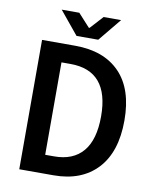

<svg xmlns="http://www.w3.org/2000/svg" viewBox="-90 -896 781 965"><g transform="rotate(10 300.0 -413.5)"><path d="M242.2 -710 146 -827.1H235.8L295.9 -761.2H299.8L359.9 -827.1H449.2L353 -710ZM75.2 0V-660.2H244.1Q391.1 -660.2 472.2 -576.7Q553.2 -493.2 553.2 -333Q553.2 -171.9 472.9 -85.9Q392.6 0 250 0ZM190.9 -94.2H236.8Q333 -94.2 383.5 -153.8Q434.1 -213.4 434.1 -333Q434.1 -565.9 236.8 -565.9H190.9Z"/></g></svg>

Font: Office Code Pro Medium
Style: Regular
Weight: 500
Designer: Nathan Rutzky & Paul D. Hunt
Foundry: Adobe Systems Incorporated
Version: Version 1.004;PS 001.004;hotconv 1.0.70;makeotf.lib2.5.58329